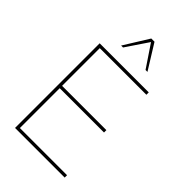

<svg xmlns="http://www.w3.org/2000/svg" viewBox="-285 -1076 1175 1175"><g transform="rotate(45 302.5 -488.5)"><path d="M420.9 -815.4H404.3L307.1 -960L209.5 -815.4H192.9L293 -976.6H320.8ZM90.3 0V-732.4H515.1V-711.9H111.8V-385.7H495.1V-365.2H111.8V-20.5H520V0Z"/></g></svg>

Font: Kumbh Sans Thin
Style: Regular
Weight: 250
Version: Version 1.004